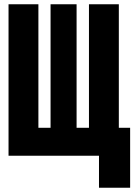

<svg xmlns="http://www.w3.org/2000/svg" viewBox="-20 -730 640 900"><path d="M20 0V-710H160V-131H217V-710H339V-131H397V-710H537V-131H590V150H444V0Z"/></svg>

Font: Geist Mono UltraBlack
Style: Regular
Weight: 900
Monospace: yes
Designer: Basement.studio, Andrés Briganti, Mateo Zaragoza
Foundry: Basement.studio, Vercel, Andrés Briganti, Guido Ferreyra, Mateo Zaragoza
Version: Version 1.400; ttfautohint (v1.8.4.7-5d5b)